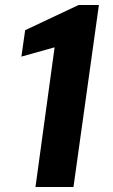

<svg xmlns="http://www.w3.org/2000/svg" viewBox="-20 -743 451 763"><path d="M121 0H272L373 -723H292L80 -623L65 -518L197 -555Z"/></svg>

Font: United Sans
Style: Bold Italic
Weight: 700
Italic angle: -8°
Designer: Pablo Impallari, Rodrigo Fuenzalida (Modified by Dan O. Williams)
Version: Version 1.000;PS 001.000;hotconv 1.0.88;makeotf.lib2.5.64775